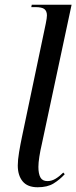

<svg xmlns="http://www.w3.org/2000/svg" viewBox="-20 -780 322 810"><path d="M139 10Q96 10 75.5 -15Q55 -40 55 -82Q55 -105 60.5 -138Q66 -171 73 -204L173 -680Q178 -704 178 -715Q178 -733 167.5 -741.5Q157 -750 129 -750H112L114 -760H282L156 -170Q150 -145 146 -119Q142 -93 142 -76Q142 -47 150.5 -31.5Q159 -16 180 -16Q198 -16 214.5 -26Q231 -36 247 -52L253 -45Q232 -22 206 -6Q180 10 139 10Z"/></svg>

Font: Noto Serif Display Condensed
Style: Italic
Weight: 400
Width: 3
Italic angle: -12°
Designer: Monotype Design Team
Foundry: Monotype Imaging Inc.
Version: Version 2.009